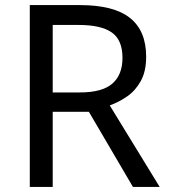

<svg xmlns="http://www.w3.org/2000/svg" viewBox="-20 -734 662 754"><path d="M294 -714Q427 -714 490.5 -663.5Q554 -613 554 -511Q554 -454 533 -416Q512 -378 479.5 -355.5Q447 -333 411 -320L607 0H502L329 -295H187V0H97V-714ZM289 -636H187V-371H294Q381 -371 421 -405.5Q461 -440 461 -507Q461 -577 419 -606.5Q377 -636 289 -636Z"/></svg>

Font: Noto Sans Lydian
Style: Regular
Weight: 400
Designer: Monotype Design Team
Foundry: Monotype Imaging Inc.
Version: Version 2.002; ttfautohint (v1.8.4.7-5d5b)